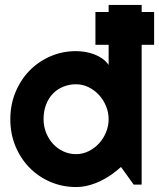

<svg xmlns="http://www.w3.org/2000/svg" viewBox="-20 -751 647 781"><path d="M556.2 -702.1H606.9V-568.8H556.2V0H523.9L472.2 -71.8Q453.1 -54.7 431.9 -39.8Q410.6 -24.9 387.2 -13.9Q363.8 -2.9 339.1 3.4Q314.5 9.8 289.1 9.8Q233.9 9.8 185.3 -11Q136.7 -31.7 100.3 -68.6Q64 -105.5 43 -156Q22 -206.5 22 -266.1Q22 -325.2 43 -376Q64 -426.8 100.3 -463.9Q136.7 -501 185.3 -522Q233.9 -543 289.1 -543Q306.6 -543 325.4 -540Q344.2 -537.1 362.1 -530.5Q379.9 -523.9 395.5 -513.2Q411.1 -502.4 421.9 -486.8V-568.8H368.2V-702.1H421.9V-731H556.2ZM421.9 -266.1Q421.9 -293.5 411.4 -319.1Q400.9 -344.7 382.8 -364.5Q364.7 -384.3 340.6 -396.2Q316.4 -408.2 289.1 -408.2Q261.7 -408.2 237.5 -398.4Q213.4 -388.7 195.6 -370.4Q177.7 -352.1 167.5 -325.7Q157.2 -299.3 157.2 -266.1Q157.2 -237.3 167.5 -211.4Q177.7 -185.5 195.6 -166Q213.4 -146.5 237.5 -135.3Q261.7 -124 289.1 -124Q316.4 -124 340.6 -136Q364.7 -147.9 382.8 -167.7Q400.9 -187.5 411.4 -213.1Q421.9 -238.8 421.9 -266.1Z"/></svg>

Font: Righteous
Style: Regular
Weight: 400
Version: Version 1.000